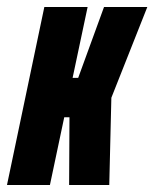

<svg xmlns="http://www.w3.org/2000/svg" viewBox="-41 -530 442 550"><path d="M-21 0 86 -510H210L167 -307H183L257 -510H381L278 -250L272 0H157L158 -194H143L102 0Z"/></svg>

Font: Saira Ultra Condensed Black
Style: Italic
Weight: 900
Width: 1
Italic angle: -12°
Designer: Hector Gatti with collaboration of the Omnibus-Type team
Foundry: Omnibus-Type
Version: Version 1.001; ttfautohint (v1.8)